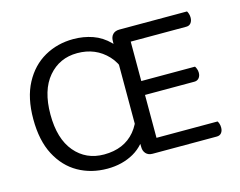

<svg xmlns="http://www.w3.org/2000/svg" viewBox="-90 -758 1134 908"><g transform="rotate(-15 476.5 -304.0)"><path d="M332 13Q253 13 190 -22.5Q127 -58 90 -128.5Q53 -199 53 -304Q53 -408 90.5 -478.5Q128 -549 191.5 -585Q255 -621 333 -621Q383 -621 427.5 -605.5Q472 -590 507.5 -554Q543 -518 563 -457Q583 -396 583 -304Q583 -191 550.5 -121Q518 -51 461.5 -19Q405 13 332 13ZM334 -56Q432 -56 486 -120.5Q540 -185 540 -304Q540 -428 482 -490Q424 -552 334 -552Q247 -552 192 -487.5Q137 -423 137 -304Q137 -185 191.5 -120.5Q246 -56 334 -56ZM556 0Q535 0 523.5 -12.5Q512 -25 512 -44L511 -87V-366H593V-8Q588 -7 577.5 -3.5Q567 0 556 0ZM556 0V-68H892Q895 -64 898 -55.5Q901 -47 901 -36Q901 -20 893 -10Q885 0 870 0ZM511 -249V-524L512 -564Q512 -584 523.5 -596Q535 -608 556 -608Q567 -608 577.5 -605Q588 -602 593 -600V-248ZM555 -278V-346H856Q859 -342 862.5 -333Q866 -324 866 -314Q866 -298 857.5 -288Q849 -278 835 -278ZM556 -539V-608H887Q890 -604 893 -595Q896 -586 896 -576Q896 -560 888 -549.5Q880 -539 865 -539Z"/></g></svg>

Font: Baloo Paaji 2
Style: Regular
Weight: 400
Designer: Shuchita Grover, Noopur Datye and Ek Type
Foundry: Ek Type
Version: Version 1.700